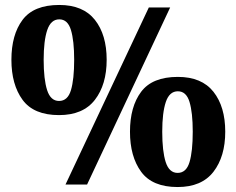

<svg xmlns="http://www.w3.org/2000/svg" viewBox="-20 -744 953 774"><path d="M218 -280Q116 -280 71 -341.5Q26 -403 26 -503Q26 -604 71 -664Q116 -724 219 -724Q315 -724 362.5 -664Q410 -604 410 -503Q410 -403 362.5 -341.5Q315 -280 218 -280ZM244 0 580 -714H666L331 0ZM218 -337Q253 -337 266 -380.5Q279 -424 279 -503Q279 -580 266 -623Q253 -666 219 -666Q185 -666 170.5 -623Q156 -580 156 -503Q156 -424 170 -380.5Q184 -337 218 -337ZM696 10Q594 10 549 -51.5Q504 -113 504 -213Q504 -314 549 -374Q594 -434 697 -434Q793 -434 840.5 -374Q888 -314 888 -213Q888 -113 840.5 -51.5Q793 10 696 10ZM696 -47Q731 -47 744 -90.5Q757 -134 757 -213Q757 -290 744 -333Q731 -376 697 -376Q663 -376 648.5 -333Q634 -290 634 -213Q634 -134 648 -90.5Q662 -47 696 -47Z"/></svg>

Font: Noto Serif Myanmar Black
Style: Regular
Weight: 900
Designer: Ben Mitchell and the Monotype Design Team
Foundry: Monotype Imaging Inc.
Version: Version 2.106; ttfautohint (v1.8.4.7-5d5b)